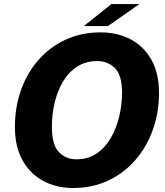

<svg xmlns="http://www.w3.org/2000/svg" viewBox="-20 -908 808 940"><path d="M338 12.5Q257 12.5 192.5 -21.8Q128 -56 90.5 -122.8Q53 -189.5 53 -287Q53 -383.5 83 -467.5Q113 -551.5 168.5 -614.8Q224 -678 301.2 -713.8Q378.5 -749.5 473 -749.5Q554.5 -749.5 619 -715.8Q683.5 -682 721 -616Q758.5 -550 758.5 -453Q758.5 -357 728.2 -272.5Q698 -188 642.2 -124Q586.5 -60 509.2 -23.8Q432 12.5 338 12.5ZM354 -128Q411.5 -128 453.5 -156.8Q495.5 -185.5 523 -233.5Q550.5 -281.5 564 -339.2Q577.5 -397 577.5 -454.5Q577.5 -540.5 542.5 -574.8Q507.5 -609 456.5 -609Q399 -609 356.8 -581.2Q314.5 -553.5 287.5 -507Q260.5 -460.5 247.2 -403.5Q234 -346.5 234 -287.5Q234 -199 268.2 -163.5Q302.5 -128 354 -128ZM390.5 -780.5 525.5 -888H662.5L508.5 -780.5Z"/></svg>

Font: Epilogue ExtraBold
Style: Italic
Weight: 800
Italic angle: -12°
Designer: Tyler Finck
Foundry: Etcetera Type Co
Version: Version 2.111; ttfautohint (v1.8.3)